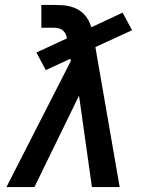

<svg xmlns="http://www.w3.org/2000/svg" viewBox="-20 -755 640 775"><path d="M6 0 266 -509 264 -518 165 -472 127 -543 250 -600Q249 -609 245 -617.5Q241 -626 234 -632Q227 -638 217.5 -640.5Q208 -643 199 -643H147V-735H199Q215 -735 231.5 -734Q248 -733 263.5 -729Q279 -725 293 -717.5Q307 -710 318 -699Q329 -688 336.5 -674Q344 -660 349 -645L475 -704L513 -633L365 -565L463 0H351L299 -369L119 0Z"/></svg>

Font: Iosevka Etoile SmBdObl
Style: Regular
Weight: 600
Italic angle: -9°
Designer: Belleve Invis
Foundry: Belleve Invis
Version: Version 15.5.2; ttfautohint (v1.8.4)